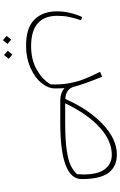

<svg xmlns="http://www.w3.org/2000/svg" viewBox="230 -662 829 1330"><g transform="rotate(90 645.0 2.5)"><path d="M1221 -148Q1221 0 831 0H679Q621 0 591 -30Q593 2 593 37Q593 85 554.5 131.5Q516 178 448 207.5Q380 237 297 237Q174 237 116.5 179.5Q59 122 59 23Q59 -63 98 -151L121 -144Q106 -100 98 -62Q90 -24 90 20Q90 202 300 202Q396 202 464.5 162Q533 122 565 67Q568 -3 557 -61.5Q546 -120 529.5 -162Q513 -204 487 -258L478 -276L512 -290Q562 -168 582 -93Q597 -39 666 -35Q737 -196 840.5 -294Q944 -392 1051 -392Q1134 -392 1177.5 -334.5Q1221 -277 1221 -148ZM1189 -159Q1189 -263 1151.5 -310Q1114 -357 1053 -357Q955 -357 862.5 -272.5Q770 -188 696 -34H831Q949 -34 1020 -44.5Q1091 -55 1127 -72.5Q1163 -90 1187 -116Q1189 -146 1189 -159ZM332 364 358 332 388 357 362 389ZM229 372 255 340 285 365 259 397Z"/></g></svg>

Font: FiraGO UltraLight
Style: Italic
Weight: 200
Italic angle: -8°
Designer: bBox Type GmbH
Foundry: bBox Type GmbH
Version: Version 1.001